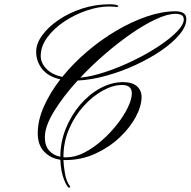

<svg xmlns="http://www.w3.org/2000/svg" viewBox="-20 -736 878 884"><path d="M298.3 127.9Q289.6 127.9 274.9 91.3Q260.3 54.7 257.8 -0.5Q213.4 -6.8 183.6 -37.4Q153.8 -67.9 153.8 -122.6Q153.8 -182.1 182.1 -245.8Q210.4 -309.6 257.8 -370.6Q201.7 -383.3 174.1 -418.2Q146.5 -453.1 146.5 -498Q146.5 -534.7 173.8 -572.8Q201.2 -610.8 248.8 -643.6Q296.4 -676.3 357.2 -696.3Q418 -716.3 484.9 -716.3Q501 -716.3 512.7 -714.1Q524.4 -711.9 524.4 -708Q524.4 -704.1 518.1 -704.1Q512.7 -704.1 503.7 -705.1Q494.6 -706.1 482.4 -706.1Q433.6 -706.1 378.9 -687.5Q324.2 -668.9 276.1 -637Q228 -605 197.8 -564Q167.5 -522.9 167.5 -478Q167.5 -446.8 193.1 -419.7Q218.8 -392.6 266.6 -381.8Q316.4 -443.4 380.4 -498Q444.3 -552.7 515.1 -594.5Q585.9 -636.2 656.2 -660.2Q726.6 -684.1 789.1 -684.1Q810.1 -684.1 824 -676Q837.9 -668 837.9 -647.9Q837.9 -614.7 806.6 -577.1Q775.4 -539.6 722.7 -503.4Q669.9 -467.3 604.5 -437Q539.1 -406.7 469.7 -387.5Q400.4 -368.2 337.4 -365.2Q272 -293.5 229.2 -224.1Q186.5 -154.8 186.5 -104Q186.5 -65.4 205.8 -43.2Q225.1 -21 257.8 -14.2Q257.8 -81.1 282.5 -142.8Q307.1 -204.6 348.6 -253.2Q390.1 -301.8 441.7 -329.8Q493.2 -357.9 547.4 -357.9Q588.4 -357.9 610.1 -339.1Q631.8 -320.3 631.8 -289.6Q631.8 -247.6 605 -197.5Q578.1 -147.5 530 -102.3Q481.9 -57.1 418.2 -28.1Q354.5 1 280.8 1Q274.9 1 272 0.5Q272.9 26.9 279.1 62.7Q285.2 98.6 300.8 119.1Q302.7 121.6 302.7 123Q302.7 124.5 302.7 125.5Q302.7 127.9 298.3 127.9ZM349.6 -378.4Q403.3 -383.8 467.3 -405.3Q531.2 -426.8 594.5 -457.5Q657.7 -488.3 710.2 -522.9Q762.7 -557.6 794.4 -590.1Q826.2 -622.6 826.2 -646.5Q826.2 -660.6 815.7 -666.5Q805.2 -672.4 788.1 -672.4Q752 -672.4 699.2 -648.2Q646.5 -624 585.9 -582.3Q525.4 -540.5 464.4 -488Q403.3 -435.5 349.6 -378.4ZM286.1 -11.7Q325.7 -11.7 367.7 -33.2Q409.7 -54.7 448.7 -89.1Q487.8 -123.5 519 -163.3Q550.3 -203.1 568.6 -241.2Q586.9 -279.3 586.9 -306.6Q586.9 -344.7 542 -344.7Q500.5 -344.7 453.6 -319.1Q406.7 -293.5 365.5 -248Q324.2 -202.6 298.1 -142.3Q272 -82 272 -12.7V-12.2Q275.4 -11.7 279.1 -11.7Q282.7 -11.7 286.1 -11.7Z"/></svg>

Font: Pinyon Script
Style: Regular
Weight: 400
Designer: Nicole Fally, Eben Sorkin
Foundry: Sorkin Type Co.
Version: Version 1.008; ttfautohint (v1.8.4.7-5d5b)